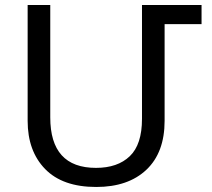

<svg xmlns="http://www.w3.org/2000/svg" viewBox="-20 -734 844 764"><path d="M363 10Q229 10 159.5 -61.5Q90 -133 90 -253V-714H180V-267Q180 -66 362 -66Q448 -66 496.5 -112.5Q545 -159 545 -261V-714H782V-638H635V-253Q635 -127 562.5 -58.5Q490 10 363 10Z"/></svg>

Font: Go Noto Kurrent-Regular
Style: Regular
Weight: 400
Designer: Monotype Design Team
Foundry: Monotype Imaging Inc.
Version: Version 2.012; ttfautohint (v1.8.4.7-5d5b)